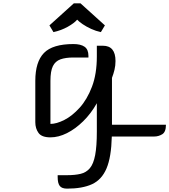

<svg xmlns="http://www.w3.org/2000/svg" viewBox="-20 -812 1007 1142"><path d="M506 -480V-470H417Q370 -470 339.5 -459Q309 -448 294.5 -418.5Q280 -389 280 -331V-75Q316 -75 362.5 -98.5Q409 -122 453.5 -171Q498 -220 527 -296Q556 -372 556 -477V-540H592Q667 -540 667 -449Q667 -422 661 -397Q655 -372 646 -349V-70H967Q967 -27 945 -13.5Q923 0 897 0H645Q642 123 613.5 190Q585 257 527.5 283.5Q470 310 379 310Q348 310 335.5 294Q323 278 323 241V230H379Q426 230 459.5 222Q493 214 514.5 188.5Q536 163 546 110.5Q556 58 556 -30V-198Q521 -136 474.5 -90.5Q428 -45 378 -20Q328 5 280 5Q228 5 209 -21.5Q190 -48 190 -85V-331Q190 -444 241.5 -497Q293 -550 417 -550Q460 -550 483 -534Q506 -518 506 -480ZM604 -661 580 -621Q551 -627 522.5 -640Q494 -653 472 -668Q450 -683 439 -695Q421 -674 382.5 -652.5Q344 -631 298 -621L274 -661L419 -792H459Z"/></svg>

Font: Warnes
Style: Regular
Weight: 400
Designer: Eduardo Rodriguez Tunni
Foundry: Eduardo Rodriguez Tunni
Version: Version 1.002; ttfautohint (v1.8.4.7-5d5b);gftools[0.9.23]